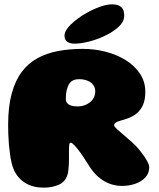

<svg xmlns="http://www.w3.org/2000/svg" viewBox="-20 -843 732 884"><path d="M182 21Q133 21 98.8 0.8Q64.5 -19.5 46 -56.5Q39 -70.5 34.2 -89.8Q29.5 -109 26.2 -131.8Q23 -154.5 21 -178.2Q19 -202 18.2 -225.2Q17.5 -248.5 17.5 -269Q17.5 -352 33.8 -411.8Q50 -471.5 79.8 -511.5Q109.5 -551.5 152 -574.8Q194.5 -598 247.2 -608Q300 -618 361 -618Q414.5 -618 465.8 -605Q517 -592 558.2 -566.5Q599.5 -541 624.2 -504.2Q649 -467.5 649 -420Q649 -384.5 638.8 -361Q628.5 -337.5 611.8 -323Q595 -308.5 574.5 -300.5Q554 -292.5 533 -287Q521.5 -284 513.5 -279Q505.5 -274 505.5 -266Q505.5 -260.5 518.2 -248.8Q531 -237 549.5 -221.5Q568 -206 586.8 -189.2Q605.5 -172.5 618 -157Q624.5 -149 631.8 -140Q639 -131 645.2 -121.5Q651.5 -112 656.5 -103.2Q661.5 -94.5 664.2 -86.8Q667 -79 667 -73Q667 -45 649 -25.8Q631 -6.5 602.5 3.2Q574 13 542.5 13Q517 13 494.2 6Q471.5 -1 451.5 -14.2Q431.5 -27.5 414.2 -47Q397 -66.5 382.5 -91.5Q366 -118 350.8 -139.2Q335.5 -160.5 323.5 -173.2Q311.5 -186 306 -186Q303 -186 301.2 -183.8Q299.5 -181.5 298.8 -176Q298 -170.5 297.8 -162.8Q297.5 -155 297.5 -144Q297.5 -136.5 297.5 -126.5Q297.5 -116.5 297.5 -105.8Q297.5 -95 296.8 -84.2Q296 -73.5 295.2 -63.8Q294.5 -54 293 -47Q284 -7.5 252.2 6.8Q220.5 21 182 21ZM337.5 -353Q347 -353 358.2 -355.2Q369.5 -357.5 380.2 -363Q391 -368.5 399.5 -376.5Q408 -384.5 413.2 -396.2Q418.5 -408 418.5 -422.5Q418.5 -436.5 412.2 -447.2Q406 -458 395.8 -464.8Q385.5 -471.5 372.5 -475Q359.5 -478.5 345.5 -478.5Q329.5 -478.5 319.2 -474.2Q309 -470 302.5 -462.2Q296 -454.5 292 -443.5Q289 -436 287 -427.5Q285 -419 284 -409.2Q283 -399.5 283 -387Q283 -375.5 289.8 -367.8Q296.5 -360 309 -356.5Q321.5 -353 337.5 -353ZM322 -642Q303 -642 290 -650.5Q277 -659 277 -678.5Q277 -702.5 306.8 -731Q336.5 -759.5 378 -783Q408.5 -800.5 440.2 -811.8Q472 -823 496 -823Q523 -823 537.5 -811Q552 -799 552 -771.5Q552 -743.5 526.5 -719.8Q501 -696 462.5 -678Q428.5 -661.5 390.5 -651.8Q352.5 -642 322 -642Z"/></svg>

Font: Gluten Thin ExtraBold
Style: Regular
Weight: 800
Version: Version 1.300